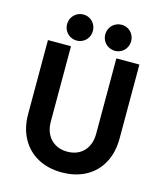

<svg xmlns="http://www.w3.org/2000/svg" viewBox="-132 -1017 961 1124"><g transform="rotate(15 348.0 -455.0)"><path d="M70.8 -271.5V-719.7H210.4V-261.7Q210.4 -218.3 227.8 -185.8Q245.1 -153.3 276.1 -135.5Q307.1 -117.7 347.7 -117.7Q389.6 -117.7 420.7 -135.5Q451.7 -153.3 468.5 -186Q485.4 -218.8 485.4 -261.7V-719.7H625V-271.5Q625 -187.5 591.1 -124.3Q557.1 -61 494.4 -26.6Q431.6 7.8 347.7 7.8Q264.6 7.8 201.9 -26.9Q139.2 -61.5 105 -124.8Q70.8 -188 70.8 -271.5ZM386.2 -838.9Q386.2 -860.4 396.7 -878.7Q407.2 -897 425.5 -907.5Q443.8 -918 465.8 -918Q486.8 -918 504.6 -907.5Q522.5 -897 532.7 -878.7Q543 -860.4 543 -838.9Q543 -817.4 532.7 -799.3Q522.5 -781.2 504.6 -770.8Q486.8 -760.3 465.8 -760.3Q443.8 -760.3 425.5 -770.8Q407.2 -781.2 396.7 -799.3Q386.2 -817.4 386.2 -838.9ZM154.8 -838.9Q154.8 -860.4 165.3 -878.7Q175.8 -897 193.8 -907.5Q211.9 -918 233.4 -918Q254.9 -918 272.7 -907.5Q290.5 -897 300.8 -878.7Q311 -860.4 311 -838.9Q311 -817.4 300.8 -799.3Q290.5 -781.2 272.7 -770.8Q254.9 -760.3 233.4 -760.3Q211.9 -760.3 193.8 -770.8Q175.8 -781.2 165.3 -799.3Q154.8 -817.4 154.8 -838.9Z"/></g></svg>

Font: Reddit Sans
Style: Bold
Weight: 700
Designer: Stephen Hutchings
Foundry: Reddit
Version: Version 1.013